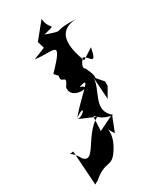

<svg xmlns="http://www.w3.org/2000/svg" viewBox="-318 -899 1015 1248"><g transform="rotate(-30 190.0 -274.5)"><path d="M389 -236V-270C304 -365 382 -279 321 -406C345 -402 274 -397 341 -476C380 -471 395 -372 421 -508L340 -456C291 -585 279 -706 425 -715C229 -723 353 -678 200 -730C320 -762 241 -731 235 -828L139 -710L154 -658L65 -622C196 -603 297 -660 122 -479L199 -394L159 -481C105 -375 216 -453 151 -364C132 -262 328 -287 228 -321C340 -357 221 -282 114 -155C214 -221 155 -140 112 -147L230 -96C108 -30 78 158 11 90C-39 0 -70 34 -18 21L-1 279L27 263C124 179 149 232 198 167C303 28 210 -45 276 54L321 -61L204 -4C216 -200 185 -69 327 -54C219 -140 339 -237 336 -331L347 -163Z"/></g></svg>

Font: Asimov Silicon
Style: Regular
Weight: 400
Designer: Google
Version: Version 2.000980; 2014